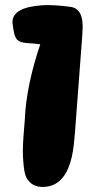

<svg xmlns="http://www.w3.org/2000/svg" viewBox="-20 -741 387 761"><path d="M304.7 -582C305.7 -596.7 307.6 -616.2 307.6 -632.8V-635.7C307.6 -671.9 298.8 -709 258.8 -713.9C254.9 -714.8 206.1 -720.7 175.8 -720.7C165 -720.7 153.3 -720.7 141.6 -719.7C111.3 -716.8 81.1 -711.9 60.5 -700.2C40 -689.5 29.3 -672.9 29.3 -652.3C33.2 -618.2 37.1 -596.7 46.9 -585C54.7 -576.2 68.4 -571.3 87.9 -570.3C108.4 -569.3 125 -567.4 139.6 -565.4C107.4 -470.7 82 -365.2 78.1 -263.7C74.2 -210 67.4 -155.3 72.3 -100.6C75.2 -72.3 76.2 -38.1 98.6 -18.6C111.3 -5.9 128.9 0 147.5 0H148.4C219.7 0 250 -56.6 264.6 -119.1C272.5 -153.3 274.4 -189.5 277.3 -217.8C286.1 -338.9 295.9 -460 304.7 -582Z"/></svg>

Font: Day Care
Style: Regular
Weight: 400
Designer: Noponies
Version: Version 1.000;PS 001.000;hotconv 1.0.88;makeotf.lib2.5.64775